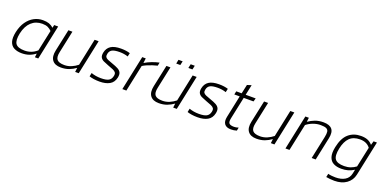

<svg xmlns="http://www.w3.org/2000/svg" viewBox="-13 -1455 4924 2470"><g transform="rotate(20 2448.5 -220.0)"><path d="M208 10Q146 10 102.5 -12.5Q59 -35 43 -86Q27 -137 45 -221Q64 -307 105 -365.5Q146 -424 202.5 -454Q259 -484 323 -484Q373 -484 406 -472.5Q439 -461 470 -434L478 -474H533L433 0H387L393 -53Q352 -21 307.5 -5.5Q263 10 208 10ZM231 -35Q278 -35 319.5 -50.5Q361 -66 399 -99L460 -386Q437 -410 407.5 -424Q378 -438 330 -438Q242 -438 182 -382.5Q122 -327 99 -221Q78 -120 108 -77.5Q138 -35 231 -35Z M743 10Q661 10 625.5 -38Q590 -86 609 -174L673 -474H728L664 -172Q648 -99 674 -67Q700 -35 776 -35Q826 -35 871.5 -54.5Q917 -74 954 -104L1032 -474H1087L987 0H938L945 -58Q903 -27 854 -8.5Q805 10 743 10Z M1273 10Q1231 10 1194 4.5Q1157 -1 1132 -10L1142 -59Q1202 -37 1276 -37Q1346 -37 1380 -55.5Q1414 -74 1424 -120Q1431 -152 1419.5 -168.5Q1408 -185 1380 -197Q1352 -209 1307 -225Q1270 -239 1240.5 -252.5Q1211 -266 1197.5 -290.5Q1184 -315 1193 -359Q1206 -421 1253.5 -452.5Q1301 -484 1393 -484Q1429 -484 1460.5 -479.5Q1492 -475 1516 -467L1505 -418Q1451 -436 1391 -436Q1320 -436 1287.5 -418.5Q1255 -401 1247 -360Q1241 -332 1250 -316.5Q1259 -301 1284.5 -290Q1310 -279 1351 -265Q1401 -248 1432.5 -231Q1464 -214 1476 -188.5Q1488 -163 1479 -120Q1464 -50 1410 -20Q1356 10 1273 10Z M1584 0 1684 -474H1732L1724 -408Q1766 -434 1817.5 -454Q1869 -474 1918 -484L1909 -439Q1879 -432 1842.5 -420Q1806 -408 1772.5 -393.5Q1739 -379 1716 -364L1639 0Z M2123 -546 2134 -601H2191L2179 -546ZM2289 -546 2301 -601H2357L2345 -546ZM2085 10Q2003 10 1967.5 -38Q1932 -86 1951 -174L2015 -474H2070L2006 -172Q1990 -99 2016 -67Q2042 -35 2118 -35Q2168 -35 2213.5 -54.5Q2259 -74 2296 -104L2374 -474H2429L2329 0H2280L2287 -58Q2245 -27 2196 -8.5Q2147 10 2085 10Z M2615 10Q2573 10 2536 4.5Q2499 -1 2474 -10L2484 -59Q2544 -37 2618 -37Q2688 -37 2722 -55.5Q2756 -74 2766 -120Q2773 -152 2761.5 -168.5Q2750 -185 2722 -197Q2694 -209 2649 -225Q2612 -239 2582.5 -252.5Q2553 -266 2539.5 -290.5Q2526 -315 2535 -359Q2548 -421 2595.5 -452.5Q2643 -484 2735 -484Q2771 -484 2802.5 -479.5Q2834 -475 2858 -467L2847 -418Q2793 -436 2733 -436Q2662 -436 2629.5 -418.5Q2597 -401 2589 -360Q2583 -332 2592 -316.5Q2601 -301 2626.5 -290Q2652 -279 2693 -265Q2743 -248 2774.5 -231Q2806 -214 2818 -188.5Q2830 -163 2821 -120Q2806 -50 2752 -20Q2698 10 2615 10Z M3073 10Q3010 10 2984 -25Q2958 -60 2971 -123L3035 -428H2961L2971 -474H3045L3072 -598L3130 -616L3100 -474H3237L3224 -428H3090L3026 -125Q3015 -72 3032 -53.5Q3049 -35 3099 -35Q3112 -35 3127 -37.5Q3142 -40 3160 -46L3151 -2Q3115 10 3073 10Z M3422 10Q3340 10 3304.5 -38Q3269 -86 3288 -174L3352 -474H3407L3343 -172Q3327 -99 3353 -67Q3379 -35 3455 -35Q3505 -35 3550.5 -54.5Q3596 -74 3633 -104L3711 -474H3766L3666 0H3617L3624 -58Q3582 -27 3533 -8.5Q3484 10 3422 10Z M3817 0 3917 -474H3965L3958 -416Q4000 -446 4050 -465Q4100 -484 4164 -484Q4247 -484 4281.5 -442.5Q4316 -401 4297 -313L4231 0H4176L4242 -312Q4252 -359 4248 -386.5Q4244 -414 4219 -426Q4194 -438 4142 -438Q4090 -438 4039 -419Q3988 -400 3950 -369L3872 0Z M4548 176Q4523 176 4488.5 173Q4454 170 4436 166L4446 118Q4467 125 4498 127.5Q4529 130 4548 130Q4625 130 4676 99.5Q4727 69 4740 8L4752 -49Q4712 -24 4671 -12Q4630 0 4579 0Q4516 0 4472 -23Q4428 -46 4411.5 -98Q4395 -150 4413 -236Q4440 -366 4508.5 -425Q4577 -484 4677 -484Q4732 -484 4769.5 -468.5Q4807 -453 4835 -420L4851 -474H4897L4796 3Q4779 82 4714 129Q4649 176 4548 176ZM4602 -45Q4650 -45 4689.5 -59Q4729 -73 4762 -98L4821 -374Q4774 -438 4681 -438Q4590 -438 4539 -387.5Q4488 -337 4467 -236Q4445 -130 4476.5 -87.5Q4508 -45 4602 -45Z"/></g></svg>

Font: Kanit ExtraLight
Style: Italic
Weight: 275
Italic angle: -12°
Designer: Katatrad Team
Foundry: CadsonDemak
Version: Version 2.000; ttfautohint (v1.8.3)